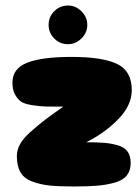

<svg xmlns="http://www.w3.org/2000/svg" viewBox="-20 -676 497 695"><path d="M247 -1Q300 -1 334 -4Q368 -7 397 -15.5Q426 -24 439.5 -41.5Q453 -59 453 -86Q453 -111 442 -127Q431 -143 406.5 -150Q382 -157 357.5 -159Q333 -161 292 -161Q360 -195 408.5 -245Q457 -295 457 -350Q457 -419 404 -444.5Q351 -470 239 -470Q132 -470 78.5 -449Q25 -428 25 -377Q25 -351 34 -334.5Q43 -318 55 -309Q67 -300 95.5 -295.5Q124 -291 144.5 -290.5Q165 -290 209 -290Q165 -259 142 -241.5Q119 -224 91.5 -199.5Q64 -175 52.5 -154Q41 -133 41 -111Q41 -75 54 -52.5Q67 -30 96.5 -19Q126 -8 159 -4.5Q192 -1 247 -1ZM226 -516Q254 -516 275 -537Q296 -558 296 -586Q296 -614 275 -635Q254 -656 226 -656Q197 -656 176.5 -635.5Q156 -615 156 -586Q156 -557 176.5 -536.5Q197 -516 226 -516Z"/></svg>

Font: Cherry Bomb
Style: Regular
Weight: 400
Designer: satsuyako
Foundry: satsuyako
Version: Version 4.0